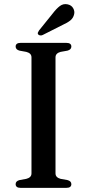

<svg xmlns="http://www.w3.org/2000/svg" viewBox="-20 -907 420 927"><path d="M248 -70Q248 -59.5 254.5 -53Q261 -46.5 272.5 -43.5L306 -37.5Q324.5 -32.5 324.5 -18Q324.5 -9.5 318.8 -4.8Q313 0 300.5 0H79Q67 0 61.2 -4.8Q55.5 -9.5 55.5 -18Q55.5 -32.5 74 -37.5L107 -43.5Q119 -46.5 125.5 -53Q132 -59.5 132 -70V-630Q132 -640.5 125.5 -647Q119 -653.5 107 -656.5L74 -662.5Q55.5 -667.5 55.5 -682.5Q55.5 -690.5 61.2 -695.2Q67 -700 79 -700H300.5Q313 -700 318.8 -695.2Q324.5 -690.5 324.5 -682.5Q324.5 -667.5 306 -662.5L272.5 -656.5Q261 -653.5 254.5 -647Q248 -640.5 248 -630ZM235 -842.5Q252.5 -865.5 269.2 -878Q286 -890.5 306.5 -886Q325 -882 333.2 -867.5Q341.5 -853 338 -838.5Q334 -820 319.8 -808.5Q305.5 -797 283 -787L186 -738Q181 -735.5 174.8 -736Q168.5 -736.5 165 -740Q161 -744.5 163 -749.8Q165 -755 168.5 -760Z"/></svg>

Font: Fraunces 17pt
Style: Regular
Weight: 400
Version: Version 1.000;[b76b70a41]